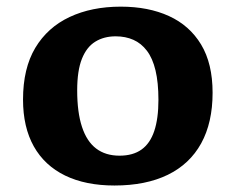

<svg xmlns="http://www.w3.org/2000/svg" viewBox="-20 -558 725 592"><path d="M333 14Q244 14 180.8 -16.7Q117.5 -47.5 84.2 -106.7Q51 -166 51 -251Q51 -347 88.7 -410.3Q126.5 -473.5 194.5 -505.5Q262.5 -537.5 352.5 -537.5Q437.5 -537.5 501 -508.5Q564.5 -479.5 600 -420.8Q635.5 -362 635.5 -272Q635.5 -180 600.3 -116Q565 -52 497.3 -19Q429.5 14 333 14ZM348.5 -78Q390 -78 416.5 -97Q443 -116 455.7 -154.3Q468.5 -192.5 468.5 -250Q468.5 -303.5 459.5 -341Q450.5 -378.5 433 -401.5Q415.5 -424.5 391.3 -435.2Q367 -446 336.5 -446Q300.5 -446 273.8 -429.5Q247 -413 232.5 -376.5Q218 -340 218 -279.5Q218 -211.5 232.8 -166.8Q247.5 -122 276.5 -100Q305.5 -78 348.5 -78Z"/></svg>

Font: Literata Variable Black
Style: Regular
Weight: 900
Designer: Latin by Veronika Burian and Jose Scaglione. Greek by Irene Vlachou. Cyrillic by Vera Evstafieva.
Foundry: TypeTogether
Version: Version 3.021